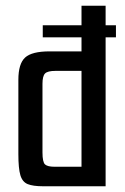

<svg xmlns="http://www.w3.org/2000/svg" viewBox="-20 -649 436 669"><path d="M130 0Q95 0 76.5 -7.5Q58 -15 51 -38.5Q44 -62 44 -112V-371Q44 -427 67.5 -448.5Q91 -470 153 -470H264V-629H348V0ZM264 -68V-402H173Q146 -402 137 -393Q128 -384 128 -357V-118Q128 -84 137 -76Q146 -68 170 -68ZM129 -519V-561H384V-519Z"/></svg>

Font: Smooch Sans SemiBold
Style: Bold
Weight: 600
Designer: Robert E. Leuschke
Foundry: Robert E. Leuschke
Version: Version 1.010; ttfautohint (v1.8.3)